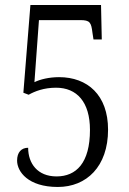

<svg xmlns="http://www.w3.org/2000/svg" viewBox="-20 -734 512 764"><path d="M210 10C324 10 410 -71 410 -218C410 -356 328 -427 215 -427C175 -427 139 -418 117 -407L135 -654H299C338 -654 343 -645 348 -603L352 -577H385L382 -714H101L73 -365L94 -357C119 -371 155 -385 203 -385C286 -385 338 -328 338 -217C338 -85 283 -32 205 -32C129 -32 92 -84 92 -146C65 -146 48 -128 48 -95C48 -51 92 10 210 10Z"/></svg>

Font: Noto Serif Armenian Condensed Light
Style: Regular
Weight: 300
Width: 3
Designer: Monotype Design Team
Foundry: Monotype Imaging Inc.
Version: Version 2.008